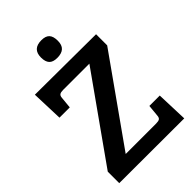

<svg xmlns="http://www.w3.org/2000/svg" viewBox="-267 -1030 1136 1136"><g transform="rotate(-45 301.0 -461.5)"><path d="M577 1 34 0V-96L409 -625H189Q170 -625 161 -619Q152 -613 151 -596L144 -524H58L51 -723L560 -720V-627L183 -95H438Q458 -95 466.5 -101Q475 -107 476 -124L483 -197H570ZM232 -853Q232 -924 306 -924Q341 -924 357 -907Q373 -890 373 -853Q373 -817 354.5 -800Q336 -783 299 -783Q264 -783 248 -800Q232 -817 232 -853Z"/></g></svg>

Font: Enriqueta SemiBold
Style: Regular
Weight: 600
Designer: Viviana Monsalve, Gustavo Ibarra
Foundry: 72Puntos
Version: Version 2.000